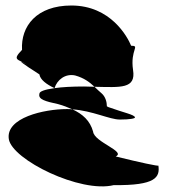

<svg xmlns="http://www.w3.org/2000/svg" viewBox="-20 -660 706 697"><path d="M12 -155C24 -80 272 42 393 12C546 14 561 -17 555 -59C555 -56 489 -70 400 -92C439 -110 322 -144 318 -182C307 -222 280 -246 243 -263C236 -264 229 -264 222 -264C141 -264 0 -233 12 -155ZM60 -479C22 -440 46 -446 79 -425C34 -450 63 -428 123 -390C126 -371 148 -354 178 -340C187 -370 217 -394 253 -386C285 -377 305 -362 323 -345C419 -343 474 -337 463 -406C452 -480 490 -494 456 -494C443 -526 382 -640 239 -640C113 -640 55 -565 60 -479ZM123 -319C118 -299 145 -292 191 -282C210 -277 227 -270 243 -263C316 -258 378 -226 415 -226C453 -226 471 -230 470 -234C468 -244 429 -251 374 -271L368 -274C368 -289 363 -309 349 -321C340 -329 331 -337 323 -345C311 -345 298 -346 285 -346C242 -346 205 -344 178 -340C142 -335 122 -328 123 -319Z"/></svg>

Font: Ampere
Style: RevIta
Weight: 400
Version: Version 1